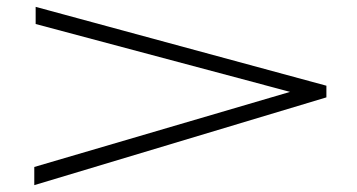

<svg xmlns="http://www.w3.org/2000/svg" viewBox="-20 -587 1040 560"><path d="M80 -47V-100L826 -319L84 -517V-567L932 -337V-303Z"/></svg>

Font: Inconsolata UltraExpanded Light
Style: Regular
Weight: 300
Width: 9
Monospace: yes
Designer: Raph Levien, Cyreal, Brenton Simpson
Foundry: Raph Levien, Cyreal, Google
Version: Version 3.001; ttfautohint (v1.8.2.53-6de2)